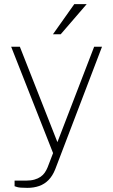

<svg xmlns="http://www.w3.org/2000/svg" viewBox="-20 -743 547 928"><path d="M112.5 165Q74.5 165 62.5 161Q50.5 157 50.5 157V130H105Q129 130 146.5 125Q164 120 176.2 111.5Q188.5 103 196.5 91.2Q204.5 79.5 210 66L236.5 -3L34 -517H76L257.5 -56L435 -517H473L247 75Q234 107.5 214.5 127.2Q195 147 169.2 156Q143.5 165 112.5 165ZM339 -723H399L273.5 -577.5H236Z"/></svg>

Font: Public Sans Thin
Style: Regular
Weight: 100
Designer: The Public Sans project authors (U.S. Web Design System). Libre Franklin designed by Pablo Impallari and Rodrigo Fuenzal
Version: Version 1.008